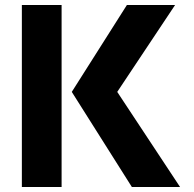

<svg xmlns="http://www.w3.org/2000/svg" viewBox="-20 -753 780 773"><path d="M68 -733V0H228V-733ZM269 -383 511 0H705L452 -383L685 -733H491Z"/></svg>

Font: Kreadon Extra Bold
Style: Regular
Weight: 800
Designer: kohakuno
Foundry: StudioGnu
Version: Version 1.000;Glyphs 3.1.2 (3151)